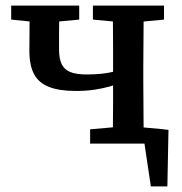

<svg xmlns="http://www.w3.org/2000/svg" viewBox="-20 -513 650 686"><path d="M536 0H449V-62L582 -49L578 153H519L490 -41ZM251 -188Q192 -188 155 -202.5Q118 -217 101.5 -248.5Q85 -280 85 -330Q85 -371 85.5 -411.5Q86 -452 86 -493H192Q192 -469 191.5 -444Q191 -419 191 -392.5Q191 -366 191 -336Q191 -303 200.5 -283.5Q210 -264 231.5 -255.5Q253 -247 289 -247Q319 -247 342.5 -249.5Q366 -252 384.5 -256.5Q403 -261 419 -268V-220Q397 -211 372 -204Q347 -197 317.5 -192.5Q288 -188 251 -188ZM383 0Q383 -31 383.5 -68Q384 -105 384 -144Q384 -183 384 -218V-275Q384 -310 384 -349Q384 -388 383.5 -426Q383 -464 383 -493H494Q493 -464 493 -426Q493 -388 492.5 -349Q492 -310 492 -275V-218Q492 -183 492.5 -144Q493 -105 493 -68Q493 -31 494 0ZM20 -443V-493H263V-443L157 -433H119ZM302 0V-51L417 -61H457L566 -51V0ZM312 -443V-493H566V-443L460 -433H420Z"/></svg>

Font: Source Serif 4 Medium
Style: Regular
Weight: 500
Designer: Frank Grießhammer
Foundry: Adobe Systems Incorporated
Version: Version 4.004;hotconv 1.0.116;makeotfexe 2.5.65601